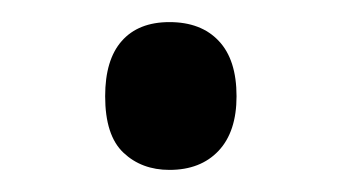

<svg xmlns="http://www.w3.org/2000/svg" viewBox="-20 -138 306 172"><path d="M74.2 -51.8Q74.2 -84.5 89.1 -101.3Q104 -118.2 131.8 -118.2Q160.2 -118.2 176 -101.3Q191.9 -84.5 191.9 -51.8Q191.9 -20 175.8 -2.9Q159.7 14.2 131.8 14.2Q106.9 14.2 90.6 -1.2Q74.2 -16.6 74.2 -51.8Z"/></svg>

Font: f04975060
Style: Regular
Weight: 400
Foundry: Ascender Corporation
Version: Version 1.10